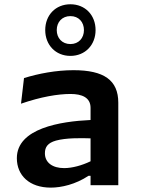

<svg xmlns="http://www.w3.org/2000/svg" viewBox="-20 -868 660 900"><path d="M534.5 0V-386.5C534.5 -492.5 467 -539 324.5 -539C242.5 -539 160 -523 92.5 -502L78.5 -382C171.5 -414 251 -427.5 310.5 -427.5C364 -427.5 404.5 -411 404.5 -362.5V-305.5C264 -299 59 -267 59 -126.5C59 -46 117.5 11.5 218 11.5C267.5 11.5 334 -3.5 395 -44H404.5V0ZM190.5 -149.5C190.5 -178.5 203.5 -198 242.5 -209C290 -222 359 -221 404.5 -219.5V-112C364 -92.5 318.5 -80 280.5 -80C226.5 -80 190.5 -105.5 190.5 -149.5ZM192 -727C192 -657.5 240.5 -606 310 -606C379.5 -606 428 -657.5 428 -727C428 -797 379.5 -848 310 -848C240.5 -848 192 -797 192 -727ZM246 -727C246 -764.5 271 -792.5 310 -792.5C349 -792.5 373.5 -764.5 373.5 -727C373.5 -689.5 349 -661.5 310 -661.5C271 -661.5 246 -689.5 246 -727Z"/></svg>

Font: Monaspace Argon SemiBold
Style: Regular
Weight: 600
Designer: Riley Cran & the Lettermatic Team
Foundry: Lettermatic
Version: Version 1.000 (Monaspace Argon)